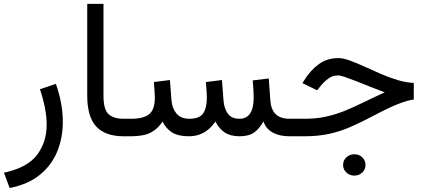

<svg xmlns="http://www.w3.org/2000/svg" viewBox="-26 -692 2164 975"><path d="M22.9 262.7 -5.9 185.1Q113.3 159.2 162.1 94.5Q210.9 29.8 210.9 -58.6Q210.9 -100.1 201.9 -145.8Q192.9 -191.4 176.8 -238.8L257.8 -266.1Q293 -166 293 -73.2Q293 8.3 264.4 77.9Q235.8 147.5 176 196Q116.2 244.6 22.9 262.7Z M417 -672.4H499.5V-205.6Q499.5 -136.7 524.9 -112.8Q550.3 -88.9 601.6 -88.9H613.8V0H601.6Q508.3 0 462.6 -49.6Q417 -99.1 417 -206.1Z M1190.4 0Q1143.6 0 1114.7 -19.5Q1085.9 -39.1 1067.9 -74.7Q1040.5 -35.2 1007.1 -17.6Q973.6 0 934.6 0Q878.4 0 847.9 -19.3Q817.4 -38.6 799.3 -74.7Q776.4 -38.6 740.7 -19.3Q705.1 0 639.2 0H594.2V-88.9H640.1Q702.6 -88.9 731.4 -112.1Q760.3 -135.3 760.3 -196.8Q760.3 -209.5 759 -226.8Q757.8 -244.1 755.4 -275.4L836.9 -285.6L844.7 -183.6Q847.7 -142.6 869.9 -115.7Q892.1 -88.9 935.5 -88.9Q987.3 -88.9 1005.9 -116.7Q1024.4 -144.5 1024.4 -196.8Q1024.4 -209.5 1023.2 -227.1Q1022 -244.6 1019.5 -275.4L1101.1 -285.6L1108.9 -183.6Q1111.3 -144 1129.9 -116.5Q1148.4 -88.9 1189.9 -88.9Q1262.2 -88.9 1262.2 -196.8Q1262.2 -214.4 1261 -233.4Q1259.8 -252.4 1257.3 -283.7L1338.9 -293.5L1346.7 -183.6Q1352.5 -88.9 1443.4 -88.9H1458V0H1444.3Q1393.1 0 1358.9 -18.8Q1324.7 -37.6 1312 -75.2Q1291.5 -39.1 1264.9 -19.5Q1238.3 0 1190.4 0Z M1716.3 145.5Q1716.3 122.6 1732.9 106.9Q1749.5 91.3 1773.4 91.3Q1797.4 91.3 1813.7 106.9Q1830.1 122.6 1830.1 145.5Q1830.1 168.5 1813.7 184.1Q1797.4 199.7 1773.4 199.7Q1749.5 199.7 1732.9 184.1Q1716.3 168.5 1716.3 145.5ZM1438.5 -88.9H1521.5Q1578.6 -88.9 1626.5 -99.1Q1674.3 -109.4 1720 -127.4Q1765.6 -145.5 1815.7 -170.2Q1865.7 -194.8 1927.7 -223.1Q1893.1 -235.8 1856 -250.7Q1818.8 -265.6 1785.4 -278.8Q1752 -292 1727.1 -300.5Q1702.1 -309.1 1691.9 -309.1Q1662.1 -309.1 1639.4 -291.7Q1616.7 -274.4 1597.7 -250L1584.5 -233.4L1509.8 -270L1517.1 -281.7Q1549.3 -334 1592 -365.5Q1634.8 -397 1692.4 -397Q1716.3 -397 1750.2 -384.8Q1784.2 -372.6 1824.2 -354.2Q1864.3 -335.9 1907.2 -317.1Q1950.2 -298.3 1993.2 -285.4Q2036.1 -272.5 2075.2 -271V-186.5Q2043.9 -183.1 1995.4 -163.8Q1946.8 -144.5 1869.1 -103.5Q1806.6 -70.3 1753.2 -47.1Q1699.7 -23.9 1644.3 -12Q1588.9 0 1520 0H1438.5Z"/></svg>

Font: Vazirmatn RD UI FD
Style: Regular
Weight: 400
Designer: Saber Rastikerdar
Foundry: Saber Rastikerdar
Version: Version 33.003